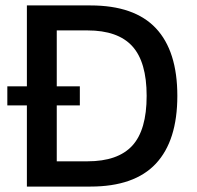

<svg xmlns="http://www.w3.org/2000/svg" viewBox="-20 -687 726 707"><path d="M79 0V-667H313Q475 -667 554 -583Q633 -499 633 -334Q633 -169 554 -84.5Q475 0 313 0ZM189 -93H302Q414 -93 467 -150.5Q520 -208 520 -334Q520 -459 467 -517Q414 -575 302 -575H189ZM7 -299V-369H274V-299Z"/></svg>

Font: Maven Pro Medium
Style: Regular
Weight: 500
Designer: Joe Prince
Foundry: Joe Prince
Version: Version 2.103